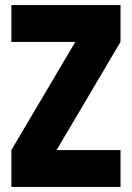

<svg xmlns="http://www.w3.org/2000/svg" viewBox="-20 -740 522 760"><path d="M25 -720H457V-574L204 -146H457V0H25V-146L278 -574H25Z"/></svg>

Font: Akshar
Style: Bold
Weight: 700
Designer: Tall Chai
Foundry: Tall Chai
Version: Version 1.000